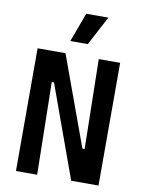

<svg xmlns="http://www.w3.org/2000/svg" viewBox="-96 -951 759 1017"><g transform="rotate(10 284.0 -442.5)"><path d="M62 0V-660H212L388 -178H400L391 -660H506V0H359L179 -497H167L176 0ZM320 -728H226L284 -885H403Z"/></g></svg>

Font: Bricolage Grotesque 10pt Condensed SemiBold
Style: Regular
Weight: 600
Width: 3
Designer: Mathieu Triay
Foundry: Atelier Triay
Version: Version 1.000; ttfautohint (v1.8.4.7-5d5b);gftools[0.9.32]